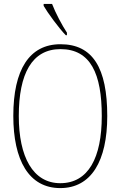

<svg xmlns="http://www.w3.org/2000/svg" viewBox="-20 -951 617 981"><path d="M316 -771H322V-784C297 -822 263 -886 246 -931H203V-921C223 -886 281 -807 316 -771ZM288 10C446 10 528 -128 528 -358C528 -604 454 -725 289 -725C130 -725 48 -595 48 -359C48 -133 127 10 288 10ZM288 -15C148 -15 76 -150 76 -358C76 -574 143 -700 289 -700C443 -700 500 -574 500 -358C500 -146 432 -15 288 -15Z"/></svg>

Font: Noto Serif Myanmar Condensed Thin
Style: Regular
Weight: 100
Width: 3
Designer: Ben Mitchell and the Monotype Design Team
Foundry: Monotype Imaging Inc.
Version: Version 2.106